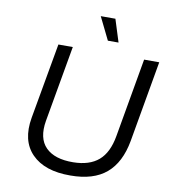

<svg xmlns="http://www.w3.org/2000/svg" viewBox="-99 -1021 1010 1116"><g transform="rotate(10 406.0 -462.5)"><path d="M470.2 -800.8 404.8 -934.1H491.2L533.2 -800.8ZM391.1 8.8Q238.8 9.8 163.1 -67.6Q87.4 -145 111.8 -283.2L190.9 -729H275.9L196.8 -279.8Q178.7 -174.3 231.7 -121.3Q284.7 -68.4 394 -69.8Q489.7 -70.8 543.9 -117.4Q598.1 -164.1 615.2 -263.2L696.8 -729H786.1L702.1 -250Q678.7 -119.6 602.8 -55.4Q526.9 8.8 391.1 8.8Z"/></g></svg>

Font: Hubot Sans
Style: Italic
Weight: 400
Italic angle: -10°
Designer: Deni Anggara
Foundry: GitHub
Version: Version 1.001;gftools[0.9.31]